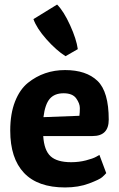

<svg xmlns="http://www.w3.org/2000/svg" viewBox="-20 -816 523 844"><path d="M266 8Q146 8 85.5 -56Q25 -120 25 -242Q25 -316 46 -369.5Q67 -423 103 -452Q173 -508 266 -508Q359 -508 408.5 -460.5Q458 -413 458 -290Q458 -218 387 -218H170Q174 -155 202.5 -129Q231 -103 293 -103Q327 -103 358 -111Q389 -119 403 -127L417 -135L447 -55Q441 -48 429.5 -37.5Q418 -27 371.5 -9.5Q325 8 266 8ZM329 -307Q331 -321 331 -341Q331 -361 315 -383.5Q299 -406 259.5 -406Q220 -406 199 -382Q178 -358 171 -301ZM322 -600 268 -569Q227 -595 184 -643.5Q141 -692 127 -732L231 -796Q260 -767 288 -705.5Q316 -644 322 -600Z"/></svg>

Font: Patua One
Style: Regular
Weight: 400
Designer: luciano Vergara
Foundry: Luciano Vergara
Version: Version 1.002